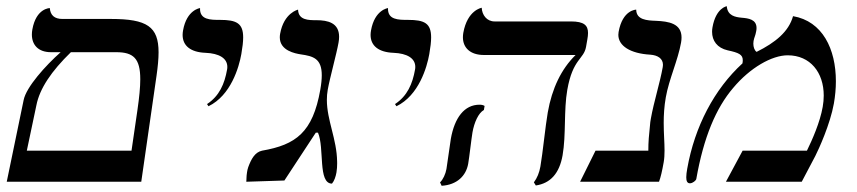

<svg xmlns="http://www.w3.org/2000/svg" viewBox="-20 -585 2757 618"><path d="M208.2 -417H354.2C409.3 -417 431.5 -397.1 431.5 -329.8C431.5 -304.2 428.3 -271.8 422.4 -231L403.3 -100H66.3L97.1 -246C107.6 -300 145.5 -356 208.2 -417ZM1.7 0H434.7L483.8 -341C488 -370.4 490.4 -395.3 490.4 -416.5C490.4 -499.3 453.3 -524 337.1 -524H181.1C155.1 -524 142.2 -536 140.3 -559C140.3 -559 96.3 -559 84.1 -490C83.1 -484.5 82.6 -479.1 82.6 -473.9C82.6 -440.9 102.7 -417 144.2 -417H175.2C126.7 -374 64.5 -305 56.1 -263Z M651.1 -243C723.3 -278 749.4 -369 756.8 -411C760.6 -432.7 762.7 -450.3 762.7 -464.5C762.7 -510 741.5 -521 688.2 -521C657.2 -521 622.2 -521 623.9 -559C623.9 -559 581 -554 569.2 -487C568.3 -481.9 567.8 -477.1 567.8 -472.6C567.8 -437.3 594 -416.8 641.5 -415C685.7 -413.2 711.7 -397.3 711.7 -369.7C711.7 -366.9 711.5 -364 710.9 -361C702.8 -315 686 -276 646.4 -250Z M1034.9 -296C1041.6 -334 1063.2 -411 1069.7 -448C1070.9 -454.8 1071.5 -461 1071.5 -466.6C1071.5 -511.3 1035.7 -520 998.4 -520C973.4 -520 940.4 -520 939.4 -554C939.4 -554 893.6 -544 881.6 -476C880.9 -472 880.6 -468.3 880.6 -464.8C880.6 -421.5 930.9 -412.8 948 -410C988.2 -404.3 1015.7 -396.7 1015.7 -342.7C1015.7 -329.9 1014.2 -314.6 1010.9 -296C986.7 -159 932.7 -119 823.3 -100C800.4 -95 788.6 -73 779 -47C776.9 -41 776 -36 775.2 -31C772.7 -17 773.7 -6 772.7 0L895.4 -4L996.5 -158H1003.5C1024.9 -109 1002.6 6 1048.6 6C1056.2 -3 1060.7 -17 1063 -30C1064.7 -39.8 1065.2 -50.3 1065.2 -59.2C1065.2 -61.2 1065.2 -63.2 1065.1 -65C1064.1 -137.3 1032.1 -197.8 1032.1 -263.6C1032.1 -274.2 1032.9 -285 1034.9 -296Z M1256.1 -243C1328.3 -278 1354.4 -369 1361.8 -411C1365.6 -432.7 1367.7 -450.3 1367.7 -464.5C1367.7 -510 1346.5 -521 1293.2 -521C1262.2 -521 1227.2 -521 1228.9 -559C1228.9 -559 1186 -554 1174.2 -487C1173.3 -481.9 1172.8 -477.1 1172.8 -472.6C1172.8 -437.3 1199 -416.8 1246.5 -415C1290.7 -413.2 1316.7 -397.3 1316.7 -369.7C1316.7 -366.9 1316.5 -364 1315.9 -361C1307.8 -315 1291 -276 1251.4 -250Z M1500.8 -159C1506.5 -191 1519.7 -221 1537.5 -231L1539.8 -244C1535.3 -247 1529.5 -248 1523.5 -248C1474.5 -248 1443.1 -206 1431.1 -138C1427.8 -119 1420.2 -59 1417 -41C1414.2 -25 1406 -7 1396.4 2L1401.5 13C1451 10 1480.1 -19 1487 -58C1490.4 -77 1497.5 -140 1500.8 -159ZM1806 -296C1823.6 -396 1859.2 -394 1866.3 -434L1870.5 -458C1871.9 -465.7 1872.7 -472.6 1872.7 -478.8C1872.7 -503.3 1860 -516 1817.8 -516H1571.8C1546.8 -516 1531.5 -537 1530.5 -560C1530.5 -560 1484.3 -553 1471.2 -479C1470.4 -474.2 1470 -469.5 1470 -465C1470 -431.3 1493.6 -408 1537.7 -408H1832.7C1786.8 -363 1756.8 -301 1743.1 -223C1735.7 -181 1726.8 -91 1719.4 -49C1715.9 -29 1708.9 -12 1698.4 2L1704.7 12C1751.9 5 1780.5 -27 1790.8 -85C1802.4 -151 1794.3 -230 1806 -296Z M2123.1 -272C2133.3 -330 2162.1 -391 2172.2 -448C2173.2 -453.9 2173.7 -459.4 2173.7 -464.3C2173.7 -509.5 2132.6 -516.2 2091.5 -518C2062.7 -519 2028 -521 2027.8 -554C2027.8 -554 1983.8 -554 1971.1 -482C1970.6 -478.9 1970.3 -475.8 1970.3 -472.9C1970.3 -437.6 2008.4 -412.7 2073.3 -409C2097.2 -407.2 2113.9 -396.6 2113.9 -376.3C2113.9 -374 2113.7 -371.6 2113.2 -369C2104.6 -320 2084.3 -256 2075.1 -204C2073.7 -196 2072.3 -188 2072.1 -181C2069 -152 2066.7 -128 2066.8 -100H1896.8L1847.2 0H2101.2C2106.6 -14 2111.3 -35 2116.3 -63C2118.3 -74.6 2119 -87 2119 -100.3C2119 -126.5 2116.3 -156 2116.3 -189.5C2116.3 -214.6 2117.8 -242 2123.1 -272Z M2532.6 -533C2518.8 -483 2475.6 -448 2415.3 -418C2408.3 -422.8 2404.8 -433.8 2404.8 -444.6C2404.8 -447.5 2405 -450.3 2405.5 -453C2407.8 -466 2411.1 -468 2414.1 -485C2414.8 -488.6 2415.1 -491.8 2415.1 -494.8C2415.1 -522.8 2389 -526.2 2366.7 -528C2347.1 -530 2321.8 -534 2319.3 -565C2319.3 -565 2284.4 -560 2273.3 -497C2272.4 -492.1 2272 -487.3 2272 -482.6C2272 -454 2288.3 -430.7 2322.2 -423C2358.4 -415.3 2370.8 -409.1 2370.8 -391.2C2370.8 -388.2 2370.5 -384.8 2369.8 -381C2279.2 -298 2216 -178 2192 -42C2190.1 -31.3 2188.9 -21.9 2188.9 -14.4C2188.9 -2.2 2192.1 5 2200.7 5C2209.7 5 2220.3 -4 2221.2 -9C2244.8 -143 2284.4 -237 2339.9 -302C2394.3 -367 2464.4 -407 2515.4 -407C2588 -407 2631.4 -351.8 2631.4 -277.4C2631.4 -265.7 2630.3 -253.5 2628.1 -241C2619.3 -191 2594.4 -135 2577.3 -100H2370.3L2316.6 0H2560.6L2604.3 -83C2615 -104 2652.2 -185 2664.1 -252C2668.3 -276.1 2670.5 -300.2 2670.5 -323.5C2670.5 -427.1 2627.6 -516.7 2532.6 -533Z"/></svg>

Font: Linux Biolinum O 
Style: Bold Italic
Weight: 700
Designer: Philipp H. Poll
Foundry: Philipp H. Poll
Version: Version 1.3.2